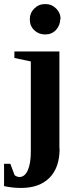

<svg xmlns="http://www.w3.org/2000/svg" viewBox="-29 -715 382 947"><path d="M270 -619 268 -621Q268 -590 247 -567Q226 -545 194 -545Q162 -545 140 -566Q118 -587 118 -619Q118 -651 140 -673Q162 -695 194 -695Q226 -695 248 -673Q270 -651 270 -619ZM264 17 265 18Q265 111 216 161Q166 212 75 212Q32 212 -9 203V93H22L43 149Q55 158 67 158Q93 158 108 125Q123 92 123 33V-412L42 -429V-461H264Z"/></svg>

Font: Libra Serif Modern
Style: Bold
Weight: 700
Designer: Stefan Peev, Context Ltd
Foundry: Ascender Corporation
Version: Version 1.000